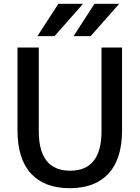

<svg xmlns="http://www.w3.org/2000/svg" viewBox="-20 -980 734 1010"><path d="M477 -960H607L457 -790H367ZM287 -960H417L267 -790H177ZM184 -730V-290Q184 -82 349 -82Q514 -82 514 -290V-730H622V-295Q622 -144 551 -67Q480 10 347 10Q214 10 143 -67Q72 -144 72 -295V-730Z"/></svg>

Font: Mplus 1p Medium
Style: Regular
Weight: 500
Version: Version 1.061